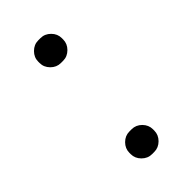

<svg xmlns="http://www.w3.org/2000/svg" viewBox="-163 -539 579 579"><g transform="rotate(-45 127.0 -249.5)"><path d="M122.1 -6.3H131.8Q149.9 -6.3 163.6 -20Q177.2 -33.7 177.2 -51.8V-57.6Q177.2 -75.7 163.6 -89.4Q149.9 -103 131.8 -103H122.1Q104 -103 90.3 -89.4Q76.7 -75.7 76.7 -57.6V-51.8Q76.7 -33.7 90.3 -20Q104 -6.3 122.1 -6.3ZM122.1 -395H131.8Q149.9 -395 163.6 -408.7Q177.2 -422.4 177.2 -440.4V-446.3Q177.2 -464.4 163.6 -478Q149.9 -491.7 131.8 -491.7H122.1Q104 -491.7 90.3 -478Q76.7 -464.4 76.7 -446.3V-440.4Q76.7 -422.4 90.3 -408.7Q104 -395 122.1 -395Z"/></g></svg>

Font: YuPearl-ExtraLight
Style: ExtraLight
Weight: 200
Designer: Max Yao
Foundry: Max-Everyday
Version: Version 1.011; ttfautohint (v1.8.3)